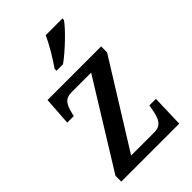

<svg xmlns="http://www.w3.org/2000/svg" viewBox="-229 -851 937 937"><g transform="rotate(-45 239.5 -383.0)"><path d="M190 -619V-606H235C288 -644 368 -721 391 -756V-766H275C256 -721 219 -661 190 -619ZM31 0H431L436 -166H391L386 -139C377 -88 362 -56 316 -56H155L428 -495V-536H58L48 -390H93L96 -402C109 -455 121 -480 170 -480H303L31 -40Z"/></g></svg>

Font: Noto Serif Devanagari SemiCondensed Medium
Style: Regular
Weight: 500
Width: 4
Designer: Universal Thirst, Indian Type Foundry and the Monotype Design Team
Foundry: Monotype Imaging Inc.
Version: Version 2.004